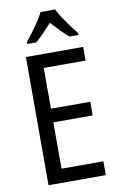

<svg xmlns="http://www.w3.org/2000/svg" viewBox="-102 -998 651 1053"><g transform="rotate(-10 224.0 -471.5)"><path d="M283 -943H202C181 -900 137 -840 100 -794V-783H150C177 -806 210 -841 242 -876C274 -841 305 -808 335 -783H385V-794C351 -836 304 -898 283 -943ZM399 0V-77H166V-335H385V-411H166V-638H399V-714H80V0Z"/></g></svg>

Font: Noto Sans Condensed
Style: Regular
Weight: 400
Width: 3
Designer: Monotype Design Team
Foundry: Monotype Imaging Inc.
Version: Version 2.013